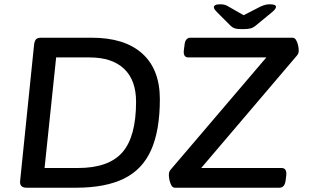

<svg xmlns="http://www.w3.org/2000/svg" viewBox="-20 -876 1443 896"><path d="M104 0Q70 0 74 -33L139 -667Q141 -684 147.5 -692Q154 -700 172 -700H408Q562 -700 644 -626Q726 -552 726 -413Q726 -268 685.5 -176.5Q645 -85 558.5 -42.5Q472 0 335 0ZM188 -92H344Q487 -92 551 -165Q615 -238 615 -401Q615 -502 559 -555Q503 -608 398 -608H242ZM797 0Q786 0 780 -10.5Q774 -21 771 -35Q768 -49 768 -58Q768 -67 769.5 -72.5Q771 -78 777 -85L1223 -608H859Q834 -608 838 -642L841 -665Q844 -700 869 -700H1345Q1355 -700 1361.5 -689.5Q1368 -679 1371 -665Q1374 -651 1374 -642Q1374 -633 1372.5 -628Q1371 -623 1365 -616L919 -92H1294Q1319 -92 1316 -58L1313 -35Q1309 0 1284 0ZM1239 -856Q1268 -856 1268 -844Q1268 -834 1248 -818L1174 -757Q1162 -747 1149.5 -743.5Q1137 -740 1112 -740Q1088 -740 1076.5 -743.5Q1065 -747 1055 -757L994 -818Q985 -827 981.5 -832.5Q978 -838 978 -842Q978 -848 984.5 -852Q991 -856 1008 -856Q1018 -856 1027 -854Q1036 -852 1047 -845L1117 -805L1195 -845Q1208 -851 1218 -853.5Q1228 -856 1239 -856Z"/></svg>

Font: Asap Semi Expanded Semi Expanded Medium
Style: Italic
Weight: 500
Width: 6
Italic angle: -6°
Designer: Pablo Cosgaya
Foundry: Omnibus-Type
Version: Version 3.001; ttfautohint (v1.8.4.7-5d5b)